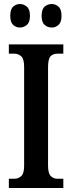

<svg xmlns="http://www.w3.org/2000/svg" viewBox="-20 -935 358 955"><path d="M24 0V-46H52Q71 -46 85.5 -59Q100 -72 100 -110V-602Q100 -642 85.5 -655Q71 -668 52 -668H24V-714H295V-668H266Q244 -668 231.5 -655Q219 -642 219 -601V-111Q219 -73 232.5 -59.5Q246 -46 266 -46H295V0ZM238 -798Q217 -798 202 -811Q187 -824 187 -856Q187 -889 202 -902Q217 -915 238 -915Q256 -915 271 -902Q286 -889 286 -856Q286 -824 271 -811Q256 -798 238 -798ZM79 -798Q60 -798 45.5 -811Q31 -824 31 -856Q31 -889 45.5 -902Q60 -915 79 -915Q98 -915 113.5 -902Q129 -889 129 -856Q129 -824 113.5 -811Q98 -798 79 -798Z"/></svg>

Font: Noto Serif ExtraCondensed SemiBold
Style: Regular
Weight: 600
Width: 2
Designer: Monotype Design Team
Foundry: Monotype Imaging Inc.
Version: Version 2.015; ttfautohint (v1.8.4.7-5d5b)